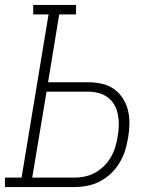

<svg xmlns="http://www.w3.org/2000/svg" viewBox="-35 -755 655 775"><path d="M-15 0V-38H52L161 -697H99V-735H272V-697H204L159 -423H320Q349 -423 376 -417Q403 -411 424.5 -396Q446 -381 460.5 -358.5Q475 -336 481.5 -310Q488 -284 487.5 -255.5Q487 -227 482 -199Q478 -173 470 -147.5Q462 -122 447.5 -98Q433 -74 412.5 -54.5Q392 -35 367.5 -22.5Q343 -10 316.5 -5Q290 0 264 0ZM95 -38H264Q286 -38 307.5 -42.5Q329 -47 349 -58Q369 -69 385.5 -85.5Q402 -102 413 -121.5Q424 -141 430.5 -162.5Q437 -184 440 -205Q444 -226 444.5 -248.5Q445 -271 441 -292Q437 -313 427 -331Q417 -349 400.5 -361.5Q384 -374 363 -379.5Q342 -385 320 -385H153Z"/></svg>

Font: Iosevka Etoile XLtObl
Style: Regular
Weight: 200
Italic angle: -9°
Designer: Belleve Invis
Foundry: Belleve Invis
Version: Version 15.5.2; ttfautohint (v1.8.4)